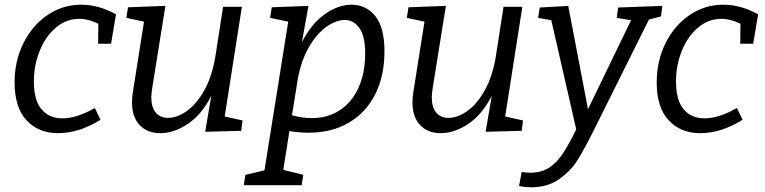

<svg xmlns="http://www.w3.org/2000/svg" viewBox="-20 -557 3250 816"><path d="M452 -371H397L398 -456Q356 -477 317 -477Q262 -477 218 -440Q174 -403 149 -341.5Q124 -280 124 -211Q124 -131 156.5 -92.5Q189 -54 245 -54Q306 -54 383 -98L407 -48Q316 9 227 9Q144 9 93 -45.5Q42 -100 42 -207Q42 -299 80 -374.5Q118 -450 182.5 -493.5Q247 -537 325 -537Q400 -537 473 -496Z M935 -62 1011 -45 1005 -1 852 3 878 -150Q838 -71 779 -31Q720 9 661 9Q606 9 573.5 -25.5Q541 -60 541 -122Q541 -146 545 -167L592 -465L517 -481L524 -526L683 -532L627 -183Q623 -155 623 -144Q623 -101 642 -78.5Q661 -56 694 -56Q733 -56 774.5 -85.5Q816 -115 849 -174.5Q882 -234 896 -321L928 -528H1008Z M1614 -339Q1614 -233 1574 -155Q1534 -77 1461.5 -35Q1389 7 1292 7Q1251 7 1210 0L1184 165L1269 186L1262 230H1016L1023 186L1104 167L1205 -465L1128 -481L1135 -526L1291 -532L1263 -377Q1302 -455 1359.5 -496Q1417 -537 1474 -537Q1536 -537 1575 -488.5Q1614 -440 1614 -339ZM1221 -67Q1266 -55 1305 -55Q1374 -55 1425.5 -89.5Q1477 -124 1504.5 -186Q1532 -248 1532 -331Q1532 -402 1508 -437Q1484 -472 1445 -472Q1407 -472 1365 -441.5Q1323 -411 1289.5 -350.5Q1256 -290 1243 -205Z M2127 -62 2203 -45 2197 -1 2044 3 2070 -150Q2030 -71 1971 -31Q1912 9 1853 9Q1798 9 1765.5 -25.5Q1733 -60 1733 -122Q1733 -146 1737 -167L1784 -465L1709 -481L1716 -526L1875 -532L1819 -183Q1815 -155 1815 -144Q1815 -101 1834 -78.5Q1853 -56 1886 -56Q1925 -56 1966.5 -85.5Q2008 -115 2041 -174.5Q2074 -234 2088 -321L2120 -528H2200Z M2795 -532 2789 -487 2738 -474 2501 2Q2461 81 2433.5 125Q2406 169 2357 204Q2308 239 2237 239Q2216 239 2186 234L2197 174Q2204 175 2213 176Q2222 177 2234 177Q2279 177 2311.5 157Q2344 137 2370 98.5Q2396 60 2429 -7L2323 -471L2267 -481L2274 -525L2395 -532L2479 -93L2662 -471L2601 -481L2607 -525Z M3181 -371H3126L3127 -456Q3085 -477 3046 -477Q2991 -477 2947 -440Q2903 -403 2878 -341.5Q2853 -280 2853 -211Q2853 -131 2885.5 -92.5Q2918 -54 2974 -54Q3035 -54 3112 -98L3136 -48Q3045 9 2956 9Q2873 9 2822 -45.5Q2771 -100 2771 -207Q2771 -299 2809 -374.5Q2847 -450 2911.5 -493.5Q2976 -537 3054 -537Q3129 -537 3202 -496Z"/></svg>

Font: Bitter Pro
Style: Italic
Weight: 400
Italic angle: -9°
Designer: Sol Matas, and Bitter project Authors
Foundry: Sol Matas
Version: Version 1.010